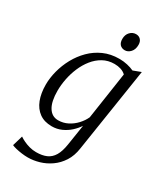

<svg xmlns="http://www.w3.org/2000/svg" viewBox="-238 -833 1010 1176"><g transform="rotate(30 267.0 -245.0)"><path d="M416.5 39.5Q408.5 95 383 134.5Q357.5 174 321.5 199.2Q285.5 224.5 244.5 236.5Q203.5 248.5 164 248.5Q143.5 248.5 121.2 245.5Q99 242.5 80 238Q61 233.5 49.5 228L71 155Q83.5 164 102.8 173.2Q122 182.5 145.2 188.8Q168.5 195 192.5 195Q235.5 195 265 182Q294.5 169 312.8 138.5Q331 108 339 56L361.5 -88.5Q345.5 -64 320.8 -41.2Q296 -18.5 264.2 -4.2Q232.5 10 196.5 10Q143.5 10 108.2 -15.5Q73 -41 55.2 -86.8Q37.5 -132.5 37.5 -193.5Q37.5 -241 50.8 -291.5Q64 -342 89.5 -389Q115 -436 152.8 -473.8Q190.5 -511.5 239.8 -533.5Q289 -555.5 349.5 -555.5Q380 -555.5 407 -549.2Q434 -543 454 -533.5L508.5 -554ZM420.5 -486Q406 -500 385 -506.8Q364 -513.5 340 -513.5Q295 -513.5 259.2 -493.5Q223.5 -473.5 197 -440.2Q170.5 -407 153 -365.8Q135.5 -324.5 127 -280.8Q118.5 -237 118.5 -197Q118.5 -159.5 124.5 -130.5Q130.5 -101.5 142.8 -81.5Q155 -61.5 172.2 -51.5Q189.5 -41.5 211.5 -41.5Q247.5 -41.5 278.8 -57.5Q310 -73.5 334 -99.5Q358 -125.5 371 -154.5ZM351 -617Q329 -617 316.2 -630.8Q303.5 -644.5 303.5 -670Q303.5 -700.5 321.2 -719Q339 -737.5 363 -737.5Q383 -737.5 395.5 -724.2Q408 -711 408 -687.5Q408 -655 390.5 -636Q373 -617 351 -617Z"/></g></svg>

Font: Merriweather 48pt Light
Style: Italic
Weight: 300
Italic angle: -7.8°
Version: Version 2.101